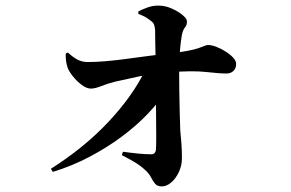

<svg xmlns="http://www.w3.org/2000/svg" viewBox="-20 -613 1040 687"><path d="M162 -9Q222 -47 274 -89.5Q326 -132 369 -178Q412 -224 445 -270.5Q478 -317 499 -361L577 -367L576 -290Q550 -249 509 -206Q468 -163 415.5 -124Q363 -85 300.5 -52Q238 -19 169 2ZM559 54Q543 54 535 44.5Q527 35 520 21Q513 7 499 -5Q483 -20 463 -32Q443 -44 416 -58L420 -70Q449 -66 474.5 -63.5Q500 -61 520 -61Q536 -60 538 -78Q539 -92 539 -123Q539 -154 538.5 -197Q538 -240 537.5 -288.5Q537 -337 537 -386Q537 -395 536.5 -416.5Q536 -438 535.5 -463Q535 -488 535 -506Q534 -518 531 -525.5Q528 -533 519 -539Q508 -548 497.5 -553.5Q487 -559 475 -563V-572Q488 -579 507 -586Q526 -593 546 -593Q571 -593 594.5 -582.5Q618 -572 633.5 -559Q649 -546 649 -536Q649 -523 642 -515Q635 -507 631 -489Q627 -466 625 -444Q623 -422 622 -406Q621 -392 621 -360.5Q621 -329 621.5 -290Q622 -251 623 -213Q624 -175 625 -147Q627 -127 629 -101Q631 -75 631 -47Q631 -21 620 2.5Q609 26 592.5 40Q576 54 559 54ZM305 -296Q290 -296 272 -309.5Q254 -323 240 -341Q226 -359 222 -371Q218 -383 216.5 -393.5Q215 -404 215 -421L223 -425Q240 -409 256.5 -400Q273 -391 295 -391Q322 -391 358 -394Q394 -397 434 -402.5Q474 -408 512.5 -413Q551 -418 583 -421Q625 -426 651 -431Q677 -436 691 -441Q705 -446 712.5 -449Q720 -452 724 -452Q737 -452 754 -445.5Q771 -439 787.5 -428.5Q804 -418 814.5 -406.5Q825 -395 825 -384Q825 -369 815.5 -359.5Q806 -350 790 -350Q765 -350 716.5 -355.5Q668 -361 581 -354Q522 -349 475 -339Q428 -329 393 -321Q365 -314 342.5 -305Q320 -296 305 -296Z"/></svg>

Font: Noto Serif TC
Style: Bold
Weight: 700
Designer: Ryoko NISHIZUKA 西塚涼子 (kana & ideographs); Frank Grießhammer (Latin, Greek & Cyrillic); Wenlong ZHANG 张文龙 (bopomofo); San
Foundry: Adobe
Version: Version 2.002-H1;hotconv 1.1.0;makeotfexe 2.6.0